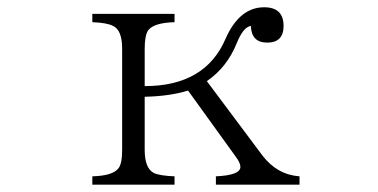

<svg xmlns="http://www.w3.org/2000/svg" viewBox="-20 -562 1040 528"><path d="M460 -523.9V-501Q403.8 -499.5 387.7 -479Q377.9 -464.8 377.9 -428.2V-325.2Q544.9 -325.2 600.6 -456.1Q638.7 -542 706.5 -542Q759.8 -542 759.8 -490.7Q759.8 -444.8 714.8 -444.8Q671.4 -444.8 669.9 -490.7Q648.9 -487.8 630.9 -442.9Q604 -376.5 548.8 -338.9L701.7 -134.3Q742.2 -81.5 803.7 -77.1V-54.2H573.7V-77.1Q641.1 -80.1 641.1 -103Q641.1 -113.3 629.9 -128.9L497.1 -313Q447.3 -297.4 377.9 -295.9V-149.9Q377.9 -99.6 402.8 -86.4Q419.4 -78.6 460 -77.1V-54.2H233.9V-77.1Q290 -78.6 305.7 -99.1Q315.9 -111.8 315.9 -149.9V-428.2Q315.9 -479 291 -490.7Q273.9 -499.5 233.9 -501V-523.9Z"/></svg>

Font: I.Ming
Style: Regular
Weight: 400
Designer: Ichiten Fonts Project
Version: Version 5.10 Mar 24, 2018